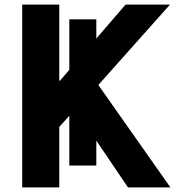

<svg xmlns="http://www.w3.org/2000/svg" viewBox="-20 -820 766 840"><path d="M77.1 0V-799.8H239.3V-466.8H242.2L529.3 -799.8H723.6L410.2 -448.2L725.6 0H540L308.6 -341.8L239.3 -264.6V0ZM283.2 -95.7V-735.4H401.4V-95.7Z"/></svg>

Font: Gothic A1 Black
Style: Regular
Weight: 900
Version: Version 2.50